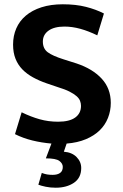

<svg xmlns="http://www.w3.org/2000/svg" viewBox="-20 -661 576 896"><path d="M273 -641Q334 -641 381 -629Q428 -617 465 -598L434 -496Q393 -516 355 -526.5Q317 -537 281 -537Q233 -537 206.5 -518Q180 -499 180 -467Q180 -434 203 -417Q226 -400 277 -384L337 -365Q412 -340 454.5 -294Q497 -248 497 -181Q497 -144 484 -111Q471 -78 445.5 -53Q420 -28 381 -11.5Q342 5 291 9L278 47Q316 50 337.5 72Q359 94 359 123Q359 169 325 192Q291 215 240 215Q215 215 193.5 210.5Q172 206 159 201L175 146Q188 151 199.5 153Q211 155 226 155Q248 155 260.5 146Q273 137 273 118Q273 102 257 90Q241 78 194 78L220 9Q174 5 131 -5.5Q88 -16 50 -35L81 -137Q124 -116 165 -104.5Q206 -93 251 -93Q304 -93 331 -112.5Q358 -132 358 -167Q358 -179 353.5 -190.5Q349 -202 337 -212.5Q325 -223 304.5 -233.5Q284 -244 251 -254L198 -272Q163 -284 134 -300Q105 -316 84.5 -337Q64 -358 52.5 -386.5Q41 -415 41 -453Q41 -494 56 -528.5Q71 -563 100.5 -588Q130 -613 173.5 -627Q217 -641 273 -641Z"/></svg>

Font: Mukta
Style: Bold
Weight: 700
Designer: Girish Dalvi and Yashodeep Gholap
Foundry: Ek Type
Version: Version 2.538;PS 1.002;hotconv 16.6.51;makeotf.lib2.5.65220;